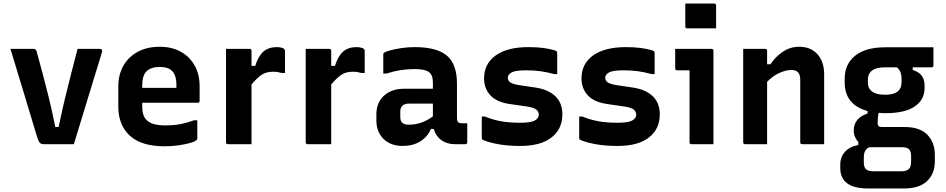

<svg xmlns="http://www.w3.org/2000/svg" viewBox="-20 -814 5340 1084"><path d="M171 -538Q183 -538 187 -523Q204 -461 221 -397.5Q238 -334 256 -261Q274 -188 292 -97H311Q330 -188 348 -263Q366 -338 383.5 -405Q401 -472 418 -538H544Q552 -538 555 -533Q558 -528 556 -520Q516 -390 476.5 -260.5Q437 -131 397 0H229Q213 0 205.5 -7Q198 -14 190 -39Q156 -152 117.5 -279.5Q79 -407 39 -538Z M882 -550Q950 -550 1000.5 -522Q1051 -494 1079 -444Q1107 -394 1107 -327V-244Q1107 -234 1097 -234H783V-210Q783 -160 808 -136Q824 -120 850.5 -113Q877 -106 912 -106Q965 -106 1003 -114Q1041 -122 1075 -135H1094V-32Q1094 -28 1090 -24Q1082 -15 1054 -7Q1026 1 988 6.5Q950 12 911 12Q778 12 713 -48Q648 -108 648 -212V-326Q648 -393 677 -443.5Q706 -494 758.5 -522Q811 -550 882 -550ZM882 -436Q833 -436 808 -412Q783 -388 783 -332V-318H976V-332Q976 -390 951 -414Q929 -436 882 -436Z M1400 0H1267Q1256 0 1256 -11V-538H1389Q1400 -538 1400 -527V-442H1421Q1438 -497 1467 -522.5Q1496 -548 1542 -548Q1558 -548 1568.5 -545Q1579 -542 1583 -539Q1589 -534 1589 -526V-402H1570Q1560 -405 1548.5 -407Q1537 -409 1521 -409Q1481 -409 1454 -389.5Q1427 -370 1400 -337Z M1850 0H1717Q1706 0 1706 -11V-538H1839Q1850 -538 1850 -527V-442H1871Q1888 -497 1917 -522.5Q1946 -548 1992 -548Q2008 -548 2018.5 -545Q2029 -542 2033 -539Q2039 -534 2039 -526V-402H2020Q2010 -405 1998.5 -407Q1987 -409 1971 -409Q1931 -409 1904 -389.5Q1877 -370 1850 -337Z M2560 -341V-148Q2560 -131 2567 -124Q2573 -118 2588 -118H2618V-11Q2618 0 2607 0H2548Q2503 0 2471.5 -23Q2440 -46 2429 -86H2413Q2393 -40 2351.5 -15Q2310 10 2254 10Q2185 10 2145 -30Q2105 -70 2105 -134V-169Q2105 -234 2147.5 -273.5Q2190 -313 2262 -313H2424V-348Q2424 -392 2400.5 -408Q2377 -424 2321 -424Q2278 -424 2240.5 -418Q2203 -412 2163 -399H2144V-506Q2144 -512 2147 -515Q2153 -521 2180.5 -529Q2208 -537 2246 -542.5Q2284 -548 2321 -548Q2446 -548 2503 -500Q2560 -452 2560 -341ZM2240 -152Q2240 -110 2287 -110Q2323 -110 2356.5 -121Q2390 -132 2424 -157V-229H2287Q2264 -229 2252 -217Q2240 -205 2240 -187Z M2918 -121Q2978 -121 3000 -134Q3022 -147 3022 -166Q3022 -183 3009 -194.5Q2996 -206 2959 -212L2856 -227Q2783 -238 2748 -276.5Q2713 -315 2713 -371Q2713 -454 2778.5 -501Q2844 -548 2964 -548Q3012 -548 3048.5 -543Q3085 -538 3111 -530Q3122 -527 3124 -522.5Q3126 -518 3126 -507V-396H3108Q3068 -407 3031 -412Q2994 -417 2950 -417Q2890 -417 2868.5 -405Q2847 -393 2847 -376Q2847 -359 2860 -349.5Q2873 -340 2907 -334L3001 -320Q3073 -310 3114 -272Q3155 -234 3155 -168Q3155 -86 3094 -38Q3033 10 2917 10Q2846 10 2792.5 0Q2739 -10 2709 -23Q2703 -25 2701.5 -28Q2700 -31 2700 -39V-156H2718Q2765 -137 2810.5 -129Q2856 -121 2918 -121Z M3468 -121Q3528 -121 3550 -134Q3572 -147 3572 -166Q3572 -183 3559 -194.5Q3546 -206 3509 -212L3406 -227Q3333 -238 3298 -276.5Q3263 -315 3263 -371Q3263 -454 3328.5 -501Q3394 -548 3514 -548Q3562 -548 3598.5 -543Q3635 -538 3661 -530Q3672 -527 3674 -522.5Q3676 -518 3676 -507V-396H3658Q3618 -407 3581 -412Q3544 -417 3500 -417Q3440 -417 3418.5 -405Q3397 -393 3397 -376Q3397 -359 3410 -349.5Q3423 -340 3457 -334L3551 -320Q3623 -310 3664 -272Q3705 -234 3705 -168Q3705 -86 3644 -38Q3583 10 3467 10Q3396 10 3342.5 0Q3289 -10 3259 -23Q3253 -25 3251.5 -28Q3250 -31 3250 -39V-156H3268Q3315 -137 3360.5 -129Q3406 -121 3468 -121Z M3873 -11V-417H3803Q3792 -417 3792 -428V-538H3997Q4008 -538 4008 -527V0H3884Q3873 0 3873 -11ZM3849 -794H4012Q4023 -794 4023 -783V-654H3860Q3849 -654 3849 -665Z M4311 0H4187Q4176 0 4176 -11V-538H4300Q4311 -538 4311 -527V-451H4330Q4359 -495 4400.5 -522.5Q4442 -550 4492 -550Q4557 -550 4595 -508Q4633 -466 4633 -394V0H4509Q4498 0 4498 -11V-366Q4498 -419 4448 -419Q4418 -419 4380 -402Q4342 -385 4311 -352Z M4800 -77Q4800 -111 4819 -135.5Q4838 -160 4878 -173V-187Q4749 -223 4749 -348V-370Q4749 -452 4808 -499.5Q4867 -547 4978 -547H5250V-445Q5250 -434 5239 -434H5133V-419Q5168 -408 5184 -386.5Q5200 -365 5200 -331V-316Q5200 -251 5144.5 -213Q5089 -175 4978 -175Q4958 -175 4940 -177Q4935 -149 4935 -118Q4935 -97 4957 -97H5086Q5174 -97 5216 -53Q5258 -9 5258 60V97Q5258 166 5214.5 208Q5171 250 5084 250H4880Q4724 250 4724 134V116Q4724 71 4752 41.5Q4780 12 4826 5V-12Q4814 -25 4807 -41.5Q4800 -58 4800 -77ZM4978 -279Q5070 -279 5070 -350V-371Q5070 -390 5064.5 -405Q5059 -420 5044 -434H4978Q4880 -434 4880 -364V-347Q4880 -319 4897 -303Q4921 -279 4978 -279ZM4912 153H5070Q5098 153 5111 140Q5119 133 5121.5 121.5Q5124 110 5124 96V69Q5124 40 5112 28.5Q5100 17 5070 17H4890Q4889 17 4888 17Q4870 26 4863.5 40Q4857 54 4857 73V104Q4857 130 4869.5 141.5Q4882 153 4912 153Z"/></svg>

Font: Recursive Sn Lnr St
Style: Bold
Weight: 700
Version: Version 1.079;hotconv 1.0.112;makeotfexe 2.5.65598; ttfautoh